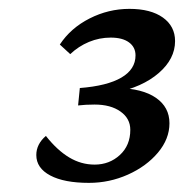

<svg xmlns="http://www.w3.org/2000/svg" viewBox="-20 -599 431 431"><path d="M179.7 -188.5Q124 -188.5 92.8 -205.1Q61.5 -221.7 61.5 -251Q61.5 -275.4 83 -293.9Q108.4 -261.7 135.3 -245.6Q162.1 -229.5 192.4 -229.5Q225.6 -229.5 249 -251Q272.5 -272.5 272.5 -307.6Q272.5 -333 250.5 -348.6Q228.5 -364.3 192.4 -364.3Q182.6 -364.3 172.9 -363.8Q163.1 -363.3 155.3 -362.3L159.2 -401.4Q220.7 -406.2 252.4 -424.8Q284.2 -443.4 284.2 -474.6Q284.2 -493.2 269.5 -503.9Q254.9 -514.6 228.5 -514.6Q203.1 -514.6 179.7 -504.9Q156.2 -495.1 137.7 -477.5L114.3 -499Q138.7 -536.1 181.2 -557.6Q223.6 -579.1 270.5 -579.1Q318.4 -579.1 345.7 -559.6Q373 -540 373 -506.8Q373 -466.8 336.4 -435.1Q299.8 -403.3 237.3 -390.6L244.1 -401.4Q299.8 -400.4 330.1 -379.4Q360.4 -358.4 360.4 -322.3Q360.4 -287.1 334.5 -256.3Q308.6 -225.6 267.1 -207Q225.6 -188.5 179.7 -188.5Z"/></svg>

Font: Crimson Pro ExtraLight Medium
Style: Italic
Weight: 500
Italic angle: -12°
Version: Version 1.002